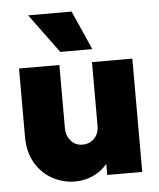

<svg xmlns="http://www.w3.org/2000/svg" viewBox="-48 -665 597 721"><g transform="rotate(-5 250.0 -304.5)"><path d="M206.2 13.9Q162.5 13.9 122.6 -7.3Q82.6 -28.5 58 -69.8Q33.3 -111.1 33.3 -169.4V-427.1H185.4V-188.2Q185.4 -161.1 202.1 -141.3Q218.8 -121.5 246.5 -121.5Q263.9 -121.5 277.8 -129.5Q291.7 -137.5 300 -152.1Q308.3 -166.7 308.3 -187.5V-427.1H460.4V0H328.5V-41.7Q305.6 -14.6 274 -0.3Q242.4 13.9 206.2 13.9ZM193.1 -475.7 84.7 -622.9H248.6L313.9 -475.7Z"/></g></svg>

Font: Afacad Flux ExtraBold
Style: Regular
Weight: 800
Designer: Kristian Moeller
Foundry: Dicotype
Version: Version 1.100